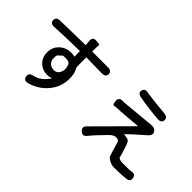

<svg xmlns="http://www.w3.org/2000/svg" viewBox="-35 -1400 2070 2070"><g transform="rotate(45 1000.0 -365.0)"><path d="M389 54Q331 71 319 22Q306 -28 365 -41Q467 -63 529 -164Q532 -168 528 -166Q502 -153 462 -153Q396 -153 348 -197Q294 -246 294 -325.5Q294 -405 348.5 -456Q403 -507 480 -507Q512 -507 531 -501Q536 -500 536 -505L535 -580Q535 -585 530 -585Q294 -582 157 -573Q97 -569 95 -617Q93 -665 153 -666L529 -674Q534 -674 534 -679L529 -731Q524 -793 580 -789Q636 -785 634.5 -778.5Q633 -772 633 -755Q633 -725 632 -695V-680Q632 -675 637 -675H871Q931 -675 931 -628Q930 -581 870 -582L636 -586Q631 -586 631 -581L632 -450Q632 -429 643 -411Q667 -374 667 -296Q667 -181 602 -93Q523 15 389 54ZM479 -240Q521 -240 542 -272Q566 -308 560 -350Q557 -375 546 -398Q534 -423 479 -423Q442 -423 438 -419Q416 -399 395 -378Q388 -372 388 -330.5Q388 -289 415 -264.5Q442 -240 479 -240Z M1240 3Q1202 52 1161 13Q1119 -26 1164 -66Q1168 -69 1188 -90L1547 -451Q1551 -455 1546 -455L1299 -435Q1269 -433 1238 -432Q1228 -431 1210 -427.5Q1192 -424 1188 -478Q1183 -533 1245 -531Q1267 -530 1295 -533L1643 -566Q1694 -571 1716 -534Q1737 -498 1695 -461Q1558 -343 1506 -289Q1503 -285 1508 -286Q1522 -287 1531.5 -283.5Q1541 -280 1568 -276Q1590 -272 1610 -210L1633 -137Q1642 -108 1650 -79Q1657 -56 1721 -56Q1826 -56 1839 -59Q1899 -73 1907 -22Q1916 28 1865 34L1846 36Q1815 39 1784 41L1747 42Q1716 44 1685 44Q1648 44 1612 26Q1573 6 1566 -13Q1556 -42 1547 -72L1532 -124Q1524 -152 1515 -180Q1507 -204 1466 -204Q1434 -204 1396 -166Q1288 -58 1240 3ZM1707 -701Q1703 -655 1643 -660Q1511 -670 1356 -697Q1296 -707 1305 -752Q1313 -798 1372 -786Q1390 -782 1488 -770Q1517 -767 1547 -764L1651 -754Q1711 -748 1707 -701Z"/></g></svg>

Font: Resource Han Rounded JP Medium
Style: Regular
Weight: 500
Designer: Cyano Hao (round all glyphs); Ryoko NISHIZUKA 西塚涼子 (kana, bopomofo & ideographs); Paul D. Hunt (Latin, Greek & Cyrillic)
Foundry: Cyano Hao
Version: 0.990